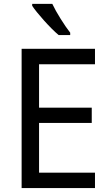

<svg xmlns="http://www.w3.org/2000/svg" viewBox="-20 -964 563 984"><path d="M466.8 -79.1H180.2V-334H450.2V-412.1H180.2V-634.8H466.8V-713.9H90.8V0H466.8ZM145 -944.3V-934.1C167 -899.9 238.8 -818.4 280.8 -784.2H339.8V-796.4C325.2 -814.9 309.1 -838.4 291 -867.2C272.9 -896 258.8 -921.4 248 -944.3Z"/></svg>

Font: Avrile Sans
Style: Regular
Weight: 400
Designer: Monotype Design Team, Google (font), Stefan Peev (BGR Cyrillic), Cristiano Sobral (main changes)
Foundry: The Avrile Sans Project Authors
Version: Version 3.110